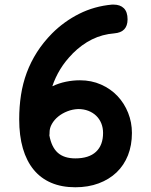

<svg xmlns="http://www.w3.org/2000/svg" viewBox="-20 -749 642 815"><path d="M461.9 -729.5Q490.2 -729.5 505.9 -713.9Q521.5 -698.2 521.5 -667Q521.5 -611.8 464.8 -607.4H465.3Q414.6 -603.5 370.6 -581.8Q326.7 -560.1 287.6 -521H288.1Q257.3 -490.2 235.8 -455.1Q214.4 -419.9 202.1 -382.8Q230 -396 259.8 -402.1Q289.6 -408.2 319.3 -408.2Q368.2 -408.2 408.9 -390.1Q449.7 -372.1 478.8 -341.3Q507.8 -310.5 523.9 -270Q540 -229.5 540 -184.6Q540 -132.3 523.2 -89.8Q506.3 -47.4 474.9 -17.3Q443.4 12.7 398.9 29.3Q354.5 45.9 299.8 45.9Q241.7 45.9 197.3 26.9Q152.8 7.8 122.8 -28.8Q92.8 -65.4 77.1 -119.1Q61.5 -172.9 61.5 -242.7Q61.5 -296.4 69.1 -345.7Q76.7 -395 93.5 -440.4Q110.4 -485.8 137 -527.6Q163.6 -569.3 201.2 -607.4Q252 -658.2 316.2 -690.4Q380.4 -722.7 455.6 -729.5ZM190.4 -184.6Q190.4 -182.1 190.2 -179.7Q189.9 -177.2 189.5 -174.8Q198.7 -124 225.6 -100.3Q252.4 -76.7 299.8 -76.7Q357.4 -76.7 387.5 -104.7Q417.5 -132.8 417.5 -184.6Q417.5 -207 409.9 -225.6Q402.3 -244.1 388.4 -257.6Q374.5 -271 355 -278.6Q335.4 -286.1 312 -286.1Q288.1 -285.2 266.1 -276.6Q244.1 -268.1 227.3 -254.4Q210.4 -240.7 200.4 -223.1Q190.4 -205.6 190.4 -187.5Z"/></svg>

Font: Erica Type
Style: Bold
Weight: 700
Designer: Peter Wiegel
Foundry: Peter Wiegel
Version: Version 1.000 2010 initial release